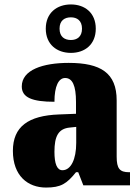

<svg xmlns="http://www.w3.org/2000/svg" viewBox="-20 -834 628 864"><path d="M299 -596C362 -596 411 -634 411 -705C411 -776 362 -814 299 -814C236 -814 186 -776 186 -705C186 -634 236 -596 299 -596ZM299 -654C271 -654 248 -668 248 -705C248 -742 271 -756 299 -756C326 -756 349 -742 349 -705C349 -668 326 -654 299 -654ZM187 10C254 10 280 -7 322 -59H332L355 0H565V-59H561C519 -59 505 -75 505 -129V-382C505 -506 433 -551 289 -551C174 -551 78 -520 78 -445C78 -395 125 -376 225 -376C225 -447 244 -483 273 -483C306 -483 322 -449 322 -375V-322L246 -319C107 -314 38 -264 38 -155C38 -43 105 10 187 10ZM261 -68C236 -68 225 -98 225 -151C225 -220 242 -255 294 -260L323 -263V-191C323 -117 299 -68 261 -68Z"/></svg>

Font: Noto Serif Tamil SemiCondensed Black
Style: Italic
Weight: 900
Width: 4
Italic angle: -12°
Designer: Indian Type Foundry, Tom Grace, and the Monotype Design Team
Foundry: Monotype Imaging Inc.
Version: Version 2.003